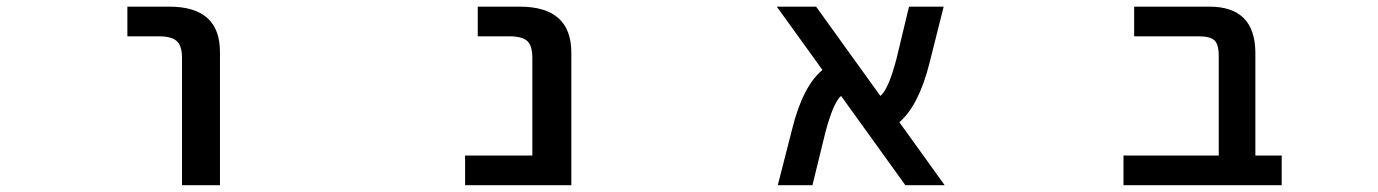

<svg xmlns="http://www.w3.org/2000/svg" viewBox="-20 -542 4040 563"><path d="M353.5 -435.5V-522.5H476.6Q626 -522.5 625 -387.7V1H513.7V-372.1Q513.7 -407.2 498.5 -421.4Q483.4 -435.5 445.3 -435.5Z M1343.8 1V-85.9H1541V-372.1Q1541 -408.2 1525.9 -421.9Q1510.7 -435.5 1473.6 -435.5H1380.9V-522.5H1503.9Q1655.3 -522.5 1655.3 -387.7V1Z M2750 1H2634.8L2446.3 -260.7Q2423.8 -242.2 2400.4 -154.3L2362.3 1H2260.7L2302.7 -163.1Q2334 -289.1 2391.6 -336.9L2257.8 -522.5H2373L2561.5 -260.7Q2585 -279.3 2608.4 -368.2L2645.5 -522.5H2747.1L2706.1 -359.4Q2674.8 -233.4 2617.2 -183.6Z M3553.7 -377.9Q3553.7 -412.1 3541 -423.8Q3528.3 -435.5 3495.1 -435.5H3305.7V-522.5H3526.4Q3660.2 -522.5 3661.1 -387.7V-85.9H3738.3V1H3274.4V-85.9H3553.7Z"/></svg>

Font: GenEi Gothic M SemiBold
Style: Regular
Weight: 500
Designer: o_tamon (Modified); [Source Han Sans]
Ryoko NISHIZUKA  (kana & ideographs); Paul D. Hunt (Latin, Greek & Cyrillic); Wenl
Version: Version 1.1a;Original Version 1.004